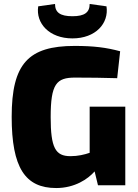

<svg xmlns="http://www.w3.org/2000/svg" viewBox="-20 -936 698 970"><path d="M346 -742C463 -742 531 -818 518 -904L433 -916C433 -873 407 -854 346 -854C284 -854 258 -873 258 -916L173 -904C160 -818 229 -742 346 -742ZM433 -397V-164C407 -155 374 -147 336 -147C260 -147 236 -189 236 -344C236 -512 265 -544 359 -544C437 -544 500 -543 572 -541L587 -677C517 -696 453 -704 357 -704C123 -704 39 -614 39 -346C39 -89 107 14 264 14C358 14 425 -32 458 -70L475 0H613V-397Z"/></svg>

Font: Exo 2 Extra Bold
Style: Regular
Weight: 800
Designer: Natanael Gama
Version: Version 1.001;PS 001.001;hotconv 1.0.88;makeotf.lib2.5.64775